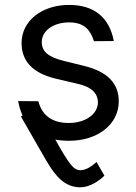

<svg xmlns="http://www.w3.org/2000/svg" viewBox="-20 -573 563 797"><path d="M370 -402 452.4 -402.7C433.9 -500.7 370.7 -552.6 267 -552.6C154.8 -552.6 69.6 -487.2 69.6 -394.9C69.6 -319.6 114.3 -269.2 214.5 -245.7L305.4 -224.4C360.4 -211.6 386.4 -185.4 386.4 -147.7C386.4 -100.9 336.6 -62.5 265.6 -62.5C198.2 -62.5 155.2 -92 139.2 -152.7L55.4 -153.4C59.3 -131 65.7 -111.2 73.5 -93.4L66.8 -89.5L170.5 90.9C212 163 251.4 204.5 313.9 204.5C352.3 204.5 392 177.6 413.4 156.2L380.7 99.4C365.1 113.6 339.5 133.5 313.9 133.5C285.2 133.5 267.8 109.7 209.5 6.4C227.6 9.9 246.8 11.4 267 11.4C386.7 11.4 473 -57.9 473 -152C473 -228 425.4 -275.9 328.1 -299.7L247.2 -319.6C182.5 -335.6 153.4 -357.2 153.4 -399.1C153.4 -446 203.1 -480.1 267 -480.1C335.9 -480.1 356.9 -441.4 370 -402Z"/></svg>

Font: Magic Ui Pro
Style: Regular
Weight: 400
Designer: Stefan Endress, Andreas Faust
Version: Version 1.000;FEAKit 1.0